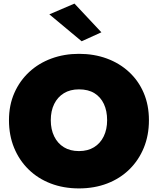

<svg xmlns="http://www.w3.org/2000/svg" viewBox="-20 -1020 880 1070"><path d="M263 -350Q263 -402 282 -440.5Q301 -479 336 -500.5Q371 -522 420 -522Q472 -522 506.5 -500.5Q541 -479 559 -440.5Q577 -402 577 -350Q577 -299 558 -260Q539 -221 504 -199.5Q469 -178 420 -178Q371 -178 336 -199.5Q301 -221 282 -260Q263 -299 263 -350ZM30 -350Q30 -266 58.5 -196.5Q87 -127 139 -76Q191 -25 262.5 2.5Q334 30 420 30Q506 30 577.5 2.5Q649 -25 701 -76Q753 -127 781.5 -196.5Q810 -266 810 -350Q810 -434 781 -502Q752 -570 699 -619Q646 -668 575 -694Q504 -720 420 -720Q338 -720 267 -694Q196 -668 143 -619Q90 -570 60 -502Q30 -434 30 -350ZM255 -940 435 -790 545 -840 395 -1000Z"/></svg>

Font: Jost Black
Style: Regular
Weight: 900
Version: Version 3.710